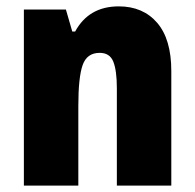

<svg xmlns="http://www.w3.org/2000/svg" viewBox="-20 -583 611 603"><path d="M353 -563Q429 -563 473.5 -511.5Q518 -460 518 -360V0H347V-306Q347 -361 336 -389Q325 -417 293 -417Q253 -417 239.5 -378.5Q226 -340 226 -250V0H55V-553H187L207 -484H216Q259 -563 353 -563Z"/></svg>

Font: Noto Sans Myanmar Condensed Black
Style: Regular
Weight: 900
Width: 3
Designer: Monotype Design Team
Foundry: Monotype Imaging Inc.
Version: Version 2.107; ttfautohint (v1.8.4.7-5d5b)